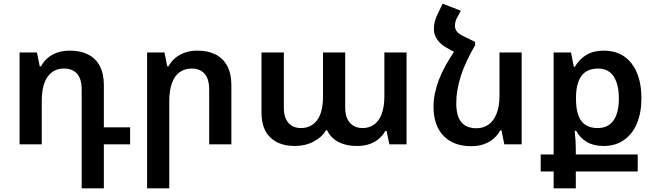

<svg xmlns="http://www.w3.org/2000/svg" viewBox="-20 -781 3551 1039"><path d="M422 238V-296Q422 -354 397 -382Q372 -410 327 -410Q269 -410 237.5 -365.5Q206 -321 206 -233V0H86V-497H180L195 -422H202Q215 -447 236.5 -466Q258 -485 288.5 -496Q319 -507 359 -507Q416 -507 457 -486Q498 -465 520 -423.5Q542 -382 542 -321V-92H684V0H542V238Z M776 238V-497H870L885 -422H892Q905 -447 927 -466Q949 -485 979.5 -496Q1010 -507 1049 -507Q1106 -507 1147 -486Q1188 -465 1210 -423.5Q1232 -382 1232 -321V0H1112V-296Q1112 -354 1087 -382Q1062 -410 1017 -410Q980 -410 952.5 -390.5Q925 -371 910.5 -331.5Q896 -292 896 -233V238Z M1576 9Q1491 9 1443 -37Q1395 -83 1395 -173V-497H1516V-199Q1516 -143 1541.5 -115.5Q1567 -88 1608 -88Q1664 -88 1696 -130.5Q1728 -173 1728 -260V-497H1848V-199Q1848 -162 1860 -137Q1872 -112 1893.5 -100Q1915 -88 1942 -88Q1978 -88 2004.5 -107Q2031 -126 2045.5 -164.5Q2060 -203 2060 -260V-497H2180V0H2087L2072 -72H2065Q2052 -49 2031 -30.5Q2010 -12 1980 -1.5Q1950 9 1910 9Q1854 9 1812.5 -12Q1771 -33 1750 -76H1744Q1723 -39 1677.5 -15Q1632 9 1576 9Z M2439 -504 2551 -554V-536Q2526 -493 2506.5 -452Q2487 -411 2474.5 -372Q2462 -333 2455.5 -296Q2449 -259 2449 -223Q2449 -174 2462 -144Q2475 -114 2499.5 -100.5Q2524 -87 2558 -87Q2596 -87 2624 -107Q2652 -127 2667.5 -166.5Q2683 -206 2683 -264V-497H2803V0H2709L2694 -75H2687Q2674 -51 2652 -31.5Q2630 -12 2599.5 -1Q2569 10 2530 10Q2434 10 2380 -46Q2326 -102 2326 -204Q2326 -240 2333.5 -276Q2341 -312 2355 -349Q2369 -386 2390.5 -425Q2412 -464 2439 -504ZM2551 -554 2441 -498 2396 -523Q2364 -541 2346 -567Q2328 -593 2328 -622Q2328 -642 2332 -660Q2336 -678 2344 -696L2375 -761L2474 -723L2452 -683Q2447 -673 2444.5 -662.5Q2442 -652 2442 -642Q2442 -623 2453 -609.5Q2464 -596 2493 -583Z M2976 238V147H2906V55H2976V-497H3070L3085 -420H3091Q3115 -461 3153.5 -484Q3192 -507 3246 -507Q3344 -507 3397.5 -438Q3451 -369 3451 -249Q3451 -172 3427 -114Q3403 -56 3357 -23.5Q3311 9 3246 9Q3193 9 3156 -12.5Q3119 -34 3098 -73H3090Q3093 -44 3094.5 -20Q3096 4 3096 27V55H3431V147H3096V238ZM3214 -88Q3271 -88 3300 -129Q3329 -170 3329 -249Q3329 -300 3316 -336.5Q3303 -373 3278.5 -391.5Q3254 -410 3218 -410Q3155 -410 3126 -369.5Q3097 -329 3097 -253V-246Q3097 -190 3110.5 -155Q3124 -120 3150 -104Q3176 -88 3214 -88Z"/></svg>

Font: Noto Sans Armenian SemiBold
Style: Regular
Weight: 600
Designer: Monotype Design Team
Foundry: Monotype Imaging Inc.
Version: Version 2.007